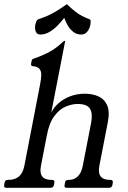

<svg xmlns="http://www.w3.org/2000/svg" viewBox="-46 -900 614 920"><path d="M203.5 -38Q216.5 -38 214.5 -25L212.5 -13Q209.5 0 194.5 0H-14Q-29 0 -26 -13L-24 -25Q-22 -38 -9 -38H-7Q26 -38 45 -54.5Q64 -71 70.8 -106L146.2 -496Q151 -521 151.8 -539.2Q152.5 -557.5 143.8 -569.2Q135 -581 111 -583Q101 -584 103 -595L106 -610Q107 -615 110.9 -617.1Q114.8 -619.2 121 -621Q158.5 -634 191 -651.5Q223.5 -669 256 -699.8Q260.8 -704 263.5 -704H264.5Q266.5 -704 266.2 -702.8L199.5 -359.8Q211.2 -385 234.8 -405.6Q258.2 -426.2 290.4 -438.6Q322.5 -451 361.2 -451Q395.5 -451 424.2 -438.8Q453 -426.5 467 -396.5Q481 -366.5 470.5 -314L430.2 -106Q423.5 -71 436.5 -54.5Q449.5 -38 481.5 -38H483.5Q496.5 -38 494.5 -25L492.5 -13Q489.5 0 476.5 0H273.5Q260.5 0 263.5 -13L265.5 -25Q267.5 -38 280.5 -38H284.8Q308.8 -38 326.4 -54.5Q344 -71 350.8 -106L390.5 -311Q399.2 -355.8 385.4 -378.8Q371.5 -401.8 325.5 -401.8Q298.5 -401.8 268.8 -389.2Q239 -376.8 214.5 -344.2Q190 -311.8 178.8 -252.8L150.5 -107Q143.5 -72 156 -55Q168.5 -38 200.5 -38ZM261.8 -814.5Q247.5 -795.8 229.6 -777.4Q211.8 -759 190.8 -746.8Q169.8 -734.5 147.8 -734.5Q130.8 -734.5 125.2 -748.9Q119.8 -763.2 123.2 -782.2Q125.2 -791 128 -797.8Q130.8 -804.5 137.5 -807.8Q161.8 -815.8 180.8 -824Q199.8 -832.2 221.4 -845.1Q243 -858 274.2 -880Q297.5 -858 314.1 -845.1Q330.8 -832.2 346.2 -824Q361.8 -815.8 382.8 -807.8Q388.5 -804.5 388.5 -797.8Q388.5 -791 387.2 -782.2Q383.8 -763.2 372.6 -748.9Q361.5 -734.5 344 -734.5Q321.8 -734.5 305.8 -746.8Q289.8 -759 279 -777.4Q268.2 -795.8 261.8 -814.5Z"/></svg>

Font: Young Serif Light
Style: Italic
Weight: 300
Italic angle: -10.979°
Designer: Bastien Sozeau
Foundry: NBR — Bastien Sozeau
Version: Version 5.001